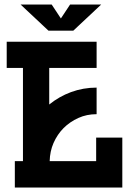

<svg xmlns="http://www.w3.org/2000/svg" viewBox="-20 -833 573 853"><path d="M71.3 -813H209.5L250.5 -751L291.5 -813H429.7L305.7 -696.8H195.3ZM9.8 -531.2V-647.5H409.2V-531.2H198.7V-368.7Q242.7 -404.3 295.4 -423.8Q349.6 -443.8 409.2 -443.8V-325.7Q365.2 -325.7 328.6 -309.1Q290.5 -292 262.7 -264.2Q234.9 -236.3 217.8 -197.8Q201.7 -160.6 200.7 -117.2H407.2V-221.7H523.4V0H45.9V-117.2H82V-531.2Z"/></svg>

Font: Sangha Kali
Style: Regular
Weight: 400
Designer: Seslavinskaya Anna
Foundry: Popkern
Version: Version 2.000;PS 002.000;hotconv 1.0.88;makeotf.lib2.5.64775